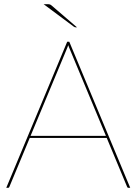

<svg xmlns="http://www.w3.org/2000/svg" viewBox="-20 -900 654 920"><path d="M207 -880Q215.5 -880 219.5 -878.5Q223.5 -877 228 -873L349 -769H343Q338.5 -769 334 -772L189 -880ZM604 0H595Q590.5 0 589 -5L491.5 -239H122.5L25 -5Q23.5 0 18 0H10L302 -700H312ZM126.5 -249H487.5L315 -663Q312.5 -668.5 310.8 -673.2Q309 -678 307 -683.5Q305 -678 303.2 -673.2Q301.5 -668.5 299 -663Z"/></svg>

Font: Lato TR Hairline
Style: Regular
Weight: 250
Designer: Lukasz Dziedzic
Foundry: Lukasz Dziedzic
Version: Version 1.104 2013